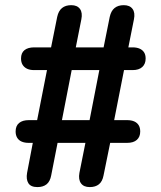

<svg xmlns="http://www.w3.org/2000/svg" viewBox="-20 -734 640 762"><path d="M128.5 8.5Q102.2 8.5 92.6 -7Q83 -22.5 87.5 -48L111.8 -175.5L159.5 -167H94Q77.5 -167 65.9 -172.1Q54.2 -177.2 48.1 -187.5Q42 -197.8 42 -212.2Q42 -234.5 55.8 -245.9Q69.5 -257.2 94 -257.2H176.5L125.5 -247.5L168.5 -466L203 -455.8H115.5Q99 -455.8 87.4 -461.2Q75.8 -466.8 69.6 -477Q63.5 -487.2 63.5 -501.8Q63.5 -524 77.2 -535Q91 -546 115.5 -546H220L180.8 -536.5L207 -667Q212.2 -691 226.2 -702.2Q240.2 -713.5 262.8 -713.5Q286.5 -713.5 297.4 -698.5Q308.2 -683.5 302.8 -657L280.8 -546H391.2L415.5 -667Q420.8 -691 434.8 -702.2Q448.8 -713.5 471.2 -713.5Q495.2 -713.5 506.1 -698.5Q517 -683.5 511.5 -657L487.5 -536.5L453.8 -546H506Q522.8 -546 534.2 -540.9Q545.8 -535.8 551.9 -526.1Q558 -516.5 558 -501.8Q558 -480.2 544.6 -468Q531.2 -455.8 506 -455.8H435.8L474.2 -466L431.2 -247.5L396.8 -257.2H484.5Q501.2 -257.2 512.8 -252.1Q524.2 -247 530.4 -237Q536.5 -227 536.5 -212.2Q536.5 -190.8 523.1 -178.9Q509.8 -167 484.5 -167H379.8L419 -175.5L391 -38Q386.5 -13.8 372.6 -2.6Q358.8 8.5 336.2 8.5Q312.2 8.5 301.4 -6.5Q290.5 -21.5 295.2 -48L319 -167H208.5L183.2 -38Q178.8 -13.8 164.9 -2.6Q151 8.5 128.5 8.5ZM225.8 -257.2H335.5L374.2 -455.8H264.5Z"/></svg>

Font: Nunito ExtraLight
Style: Regular
Weight: 200
Designer: Vernon Adams
Foundry: Vernon Adams
Version: Version 3.602;April 4, 2023;FontCreator 14.0.0.2856 64-bit